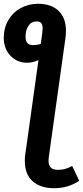

<svg xmlns="http://www.w3.org/2000/svg" viewBox="-24 -775 438 1013"><path d="M394 179Q335 218 262 218Q189 218 148 181Q107 144 107 75Q107 53 109 41L115 0L179 -458Q149 -444 118 -444Q67 -444 31.5 -480.5Q-4 -517 -4 -575Q-4 -628 20 -669Q44 -710 85.5 -732.5Q127 -755 177 -755Q246 -755 285 -718Q324 -681 324 -611Q324 -593 321 -572L241 0L233 57Q232 63 232 73Q232 98 244.5 109.5Q257 121 281 121Q303 121 319 116.5Q335 112 357 101ZM191 -543 199 -601Q201 -619 201 -624Q201 -644 193.5 -653Q186 -662 169 -662Q141 -662 125.5 -638Q110 -614 111 -579Q111 -537 151 -537Q170 -537 191 -543Z"/></svg>

Font: FiraGO Medium
Style: Italic
Weight: 500
Italic angle: -8°
Designer: bBox Type GmbH
Foundry: bBox Type GmbH
Version: Version 1.001